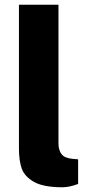

<svg xmlns="http://www.w3.org/2000/svg" viewBox="-20 -782 373 811"><path d="M60 -154V-762H227V-176Q227 -148 240 -131Q253 -114 287 -111L310 -109V-5Q273 9 243 9Q163 9 123 -14Q83 -37 71.5 -71Q60 -105 60 -154Z"/></svg>

Font: Morrison
Style: Bold
Weight: 700
Designer: Pablo Impallari, Rodrigo Fuenzalida (Modified by Dan O. Williams)
Version: Version 0.03;June 6, 2019;FontCreator 11.5.0.2425 64-bit; tt